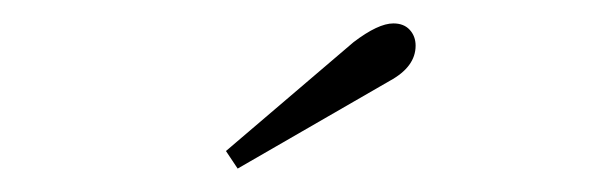

<svg xmlns="http://www.w3.org/2000/svg" viewBox="-20 -728 517 164"><path d="M173 -599 282 -692Q303 -708 316 -708Q325 -708 330 -702.5Q335 -697 335 -689Q335 -671 313 -659L183 -584Z"/></svg>

Font: Taviraj ExtraLight
Style: Regular
Weight: 275
Designer: Katatrad Team
Foundry: CadsonDemak
Version: Version 1.001